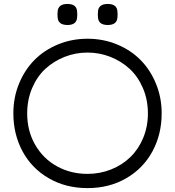

<svg xmlns="http://www.w3.org/2000/svg" viewBox="-20 -943 890 976"><path d="M118.2 -366.2Q118.2 -277.3 158.9 -206.8Q199.7 -136.2 269.5 -97.7Q339.4 -59.1 424.8 -59.1Q488.8 -59.1 545.2 -81.8Q601.6 -104.5 642.8 -144.5Q684.1 -184.6 708 -242.2Q731.9 -299.8 731.9 -366.2Q731.9 -436 706.5 -495.1Q681.2 -554.2 638.7 -593.3Q596.2 -632.3 540.8 -654.1Q485.4 -675.8 424.8 -675.8Q364.3 -675.8 308.8 -654.1Q253.4 -632.3 210.9 -593.3Q168.5 -554.2 143.3 -495.1Q118.2 -436 118.2 -366.2ZM47.9 -367.2Q47.9 -447.3 76.7 -517.6Q105.5 -587.9 155.3 -638.2Q205.1 -688.5 275.1 -717.3Q345.2 -746.1 424.8 -746.1Q504.4 -746.1 574.5 -717.3Q644.5 -688.5 694.3 -638.2Q744.1 -587.9 772.9 -517.6Q801.8 -447.3 801.8 -367.2Q801.8 -260.3 755.1 -173.8Q708.5 -87.4 622.1 -37.1Q535.6 13.2 424.8 13.2Q314 13.2 227.5 -37.1Q141.1 -87.4 94.5 -173.8Q47.9 -260.3 47.9 -367.2ZM272.9 -856Q271.5 -869.1 272.9 -882.8Q274.4 -922.9 323.2 -922.9Q370.6 -922.9 372.1 -882.8Q373.5 -869.1 372.1 -856Q370.6 -815.9 323.2 -815.9Q274.4 -815.9 272.9 -856ZM478 -856Q476.6 -869.1 478 -882.8Q479.5 -922.9 527.8 -922.9Q575.7 -922.9 577.1 -882.8Q578.6 -869.1 577.1 -856Q575.7 -815.9 527.8 -815.9Q479.5 -815.9 478 -856Z"/></svg>

Font: Kreadon
Style: Regular
Weight: 400
Designer: kohakuno
Foundry: StudioGnu
Version: Version 1.000;Glyphs 3.1.2 (3151)